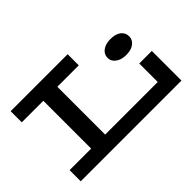

<svg xmlns="http://www.w3.org/2000/svg" viewBox="-108 -1007 1329 1329"><g transform="rotate(-45 556.5 -343.0)"><path d="M64 0V-109H927V-290H1050V0ZM275 -60V-616H412V-60ZM64 -577V-686H622V-577ZM905 -395Q858 -395 828.5 -417Q799 -439 799 -472Q799 -508 828.5 -529.5Q858 -551 905 -551Q955 -551 983 -529.5Q1011 -508 1011 -472Q1011 -439 983 -417Q955 -395 905 -395Z"/></g></svg>

Font: BioRhyme Expanded SemiBold
Style: Regular
Weight: 600
Width: 7
Designer: Aoife Mooney
Foundry: Aoife Mooney Type
Version: Version 1.600;gftools[0.9.33]